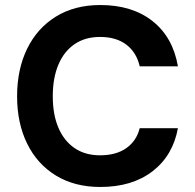

<svg xmlns="http://www.w3.org/2000/svg" viewBox="-20 -732 775 764"><path d="M379 12Q277 12 202.5 -33.5Q128 -79 88 -160.5Q48 -242 48 -349Q48 -456 88 -538Q128 -620 202.5 -666Q277 -712 379 -712Q506 -712 587 -648Q668 -584 688 -468H536Q523 -524 482.5 -554.5Q442 -585 378 -585Q319 -585 277 -556.5Q235 -528 212.5 -475Q190 -422 190 -349Q190 -276 212.5 -223.5Q235 -171 277 -142.5Q319 -114 378 -114Q442 -114 482.5 -142.5Q523 -171 536 -222H688Q668 -113 587 -50.5Q506 12 379 12Z"/></svg>

Font: DM Sans 10pt ExtraBold
Style: Regular
Weight: 800
Version: Version 4.004;gftools[0.9.30]